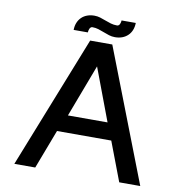

<svg xmlns="http://www.w3.org/2000/svg" viewBox="-87 -876 896 956"><g transform="rotate(10 361.0 -398.0)"><path d="M154.4 0 229.6 -197.9H503.9L579.1 0H685.4L425.9 -669.9H314L48.8 0ZM370.1 -549.3 470 -283.7H269.7ZM295.5 -708Q295.7 -712.6 296.8 -717.8Q297.9 -722.9 299.9 -727.2Q302 -731.4 305.4 -734.5Q308.8 -737.5 313.6 -737.5Q329.7 -737.5 344.3 -733Q358.9 -728.4 373.1 -722.8Q387.3 -717.2 401.9 -712.6Q416.4 -708 432.4 -708Q452.4 -708 468.7 -714.1Q485 -720.2 496.9 -731.6Q508.9 -742.9 515.5 -759.2Q522.1 -775.5 522.5 -795.8H450.7Q450.4 -791.1 449.3 -786.2Q448.2 -781.2 446.2 -777Q444.1 -772.7 440.7 -770Q437.3 -767.3 432.4 -767.3Q415.3 -767.3 400.4 -771.7Q385.5 -776.1 371.5 -781.6Q357.4 -787 343.3 -791.4Q329.2 -795.8 313.6 -795.8Q293.8 -795.8 277.4 -789.7Q261 -783.7 249.3 -772.3Q237.5 -761 230.8 -744.7Q224.1 -728.4 223.8 -708Z"/></g></svg>

Font: SaysetthaMai Thin
Style: Regular
Weight: 100
Designer: John M. Durdin
Foundry: Lao Script for Windows
Version: Version 1.101